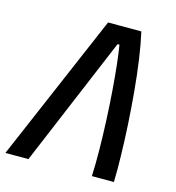

<svg xmlns="http://www.w3.org/2000/svg" viewBox="-112 -784 802 873"><g transform="rotate(15 289.0 -347.0)"><path d="M-7.8 0 289.6 -693.8H446.3Q459 -637.7 469 -567.9Q479 -498 485.8 -421.9Q492.7 -345.7 497.1 -269.8Q501.5 -193.8 502.9 -124.5Q503.9 -89.8 503.9 -58.6Q503.9 -27.8 502.9 0H399.4Q401.9 -54.2 401.1 -121.6Q400.4 -189 397.2 -260.3Q394 -331.5 388.9 -398.9Q383.8 -466.3 377.7 -521.2Q371.6 -576.2 365.7 -609.9H356.9L100.6 0Z"/></g></svg>

Font: CaskaydiaCove NFP
Style: Italic
Weight: 400
Italic angle: -10°
Designer: Aaron Bell
Foundry: Saja Typeworks
Version: Version 2111.001; VTT 6.35;Nerd Fonts 3.1.1